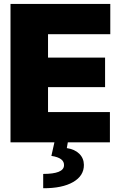

<svg xmlns="http://www.w3.org/2000/svg" viewBox="-20 -748 639 1009"><path d="M35.2 0V-727.5H559.6V-568.4H232.4V-445.3H532.2V-290H232.4V-159.2H557.6V0ZM266.6 -2.9H336.9L331.1 30.3Q373 36.6 396.7 60.1Q420.4 83.5 420.9 118.2Q421.4 175.8 364.3 208.7Q307.1 241.7 207 241.2V166Q314 166 316.4 122.1Q319.3 81.5 250 71.3Z"/></svg>

Font: Inter Tight Black
Style: Regular
Weight: 900
Designer: Rasmus Andersson
Foundry: rsms
Version: Version 3.004; ttfautohint (v1.8.4.7-5d5b)